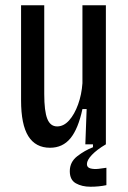

<svg xmlns="http://www.w3.org/2000/svg" viewBox="-20 -548 485 729"><path d="M170 13Q115 13 87.5 -31Q60 -75 60 -167V-528H148V-191Q148 -126 159.5 -97Q171 -68 197 -68Q222 -68 242.5 -91Q263 -114 276.5 -151.5Q290 -189 293 -232V-528H382V0H304L309 -134H293Q277 -59 247.5 -23Q218 13 170 13ZM384 155Q356 161 323.5 161Q291 161 268 148Q245 135 245 102Q245 67 273.5 45Q302 23 333 11V-5H382V0Q348 20 329 40Q310 60 310 75Q310 88 323.5 91.5Q337 95 354.5 93Q372 91 384 89Z"/></svg>

Font: Bricolage Grotesque 12pt Condensed
Style: Regular
Weight: 400
Width: 3
Designer: Mathieu Triay
Foundry: Atelier Triay
Version: Version 1.001; ttfautohint (v1.8.4.7-5d5b);gftools[0.9.33.de